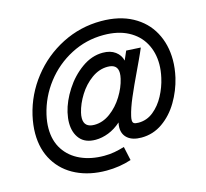

<svg xmlns="http://www.w3.org/2000/svg" viewBox="-120 -837 1228 1144"><g transform="rotate(-15 494.0 -264.5)"><path d="M45.4 -153.3Q45.4 -204.6 58.6 -263.2Q86.9 -384.8 164.8 -484.4Q242.7 -584 355.7 -641.6Q468.8 -699.2 597.7 -699.2Q709 -699.2 789.1 -656Q869.1 -612.8 910.4 -536.9Q951.7 -460.9 951.7 -365.2Q951.7 -314.5 939 -258.3Q920.9 -182.1 881.3 -115.5Q841.8 -48.8 783 -7.6Q724.1 33.7 652.3 33.7Q597.7 33.7 568.1 9Q538.6 -15.6 538.6 -58.1Q538.6 -71.8 542.5 -88.9Q505.9 -56.2 465.1 -40.3Q424.3 -24.4 384.8 -24.4Q321.3 -24.4 289.1 -62.7Q256.8 -101.1 256.8 -163.1Q256.8 -190.9 264.6 -226.1Q279.8 -291.5 323 -358.6Q366.2 -425.8 428.2 -470.2Q490.2 -514.6 558.6 -514.6Q605.5 -514.6 635.5 -492.4Q665.5 -470.2 673.3 -435.5L697.3 -490.7L786.1 -485.8Q773.9 -456.1 754.6 -415Q735.4 -374 730.5 -363.8Q687.5 -273.9 661.4 -212.6Q635.3 -151.4 625 -106.4Q621.6 -92.3 621.6 -81.1Q621.6 -67.4 629.6 -62Q637.7 -56.6 658.2 -56.6Q709.5 -56.6 750.2 -89.6Q791 -122.6 818.1 -173.6Q845.2 -224.6 857.4 -279.8Q867.2 -323.2 867.2 -361.8Q867.2 -434.6 835.4 -491.9Q803.7 -549.3 741.2 -582.3Q678.7 -615.2 590.3 -615.2Q482.4 -615.2 388.2 -566.2Q293.9 -517.1 229 -432.9Q164.1 -348.6 140.1 -245.6Q129.9 -201.2 129.9 -162.1Q129.9 -85.4 165.8 -30.8Q201.7 23.9 264.9 52.5Q328.1 81.1 409.2 81.1Q442.9 81.1 472.7 75.7Q502.4 70.3 535.2 60.5L553.7 146Q480.5 169.9 400.4 169.9Q296.9 169.9 216.3 131.1Q135.7 92.3 90.6 19Q45.4 -54.2 45.4 -153.3ZM622.1 -337.4Q626.5 -356.4 626.5 -371.6Q626.5 -426.3 564.5 -426.3Q512.2 -426.3 465.3 -392.3Q418.5 -358.4 386.2 -306.6Q354 -254.9 341.8 -203.6Q337.4 -185.5 337.4 -169.9Q337.4 -112.3 400.9 -112.3Q452.6 -112.3 499.3 -146.7Q545.9 -181.2 578.1 -233.4Q610.4 -285.6 622.1 -337.4Z"/></g></svg>

Font: Acari Sans SemiBold
Style: Italic
Weight: 600
Italic angle: -13°
Designer: Alfredo Marco Pradil and Stefan Peev
Foundry: Hanken Design Co.
Version: Version 1.045;January 11, 2019;FontCreator 11.5.0.2425 64-bi